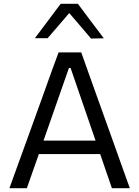

<svg xmlns="http://www.w3.org/2000/svg" viewBox="-20 -988 730 1008"><path d="M29.5 0Q50.5 -57.5 73.2 -121Q96 -184.5 117 -241.5L205.5 -486.5Q229 -552.5 248.2 -605.8Q267.5 -659 287.5 -713H406.5Q426 -657.5 445 -604.8Q464 -552 487.5 -486L575.5 -240.5Q596.5 -181.5 618.8 -119.2Q641 -57 661.5 0H567.5Q552.5 -43.5 536.8 -89.2Q521 -135 506 -179H184Q168 -134.5 152.2 -89Q136.5 -43.5 121 0ZM211 -257Q210 -253.5 208.5 -250H481.5L480.5 -253.5L350.5 -631.5H342ZM458 -785.5Q429.5 -819.5 401 -852.5Q372.5 -885.5 343.5 -919.5Q315 -886 286.8 -853.2Q258.5 -820.5 230 -787.5H163Q196.5 -832 230.5 -877.2Q264.5 -922.5 298.5 -968H389Q423 -922.5 457 -877Q491 -831.5 525 -787Z"/></svg>

Font: Commissioner
Style: Regular
Weight: 400
Designer: Kostas Bartsokas
Foundry: Kostas Bartsokas
Version: Version 1.000; ttfautohint (v1.8.3)